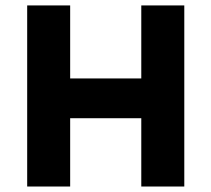

<svg xmlns="http://www.w3.org/2000/svg" viewBox="-20 -680 771 700"><path d="M651.9 -660.2V0H495.1V-249H235.8V0H79.1V-660.2H235.8V-394H495.1V-660.2Z"/></svg>

Font: Human Sans
Style: Bold
Weight: 700
Designer: Tim Radville
Foundry: Continuum
Version: Version 1.000;FEAKit 1.0